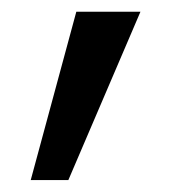

<svg xmlns="http://www.w3.org/2000/svg" viewBox="-20 -143 308 323"><path d="M216.3 -123.3 95 159.9H31.7L108.4 -123.3Z"/></svg>

Font: AKL FREE 001
Style: Regular
Weight: 400
Designer: AKL
Foundry: AKL
Version: Version 1.00;August 10, 2024;FontCreator 13.0.0.2630 64-bit